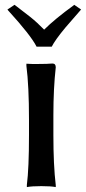

<svg xmlns="http://www.w3.org/2000/svg" viewBox="-20 -761 354 792"><path d="M10.7 -721.7 40 -741.2 104.5 -691.4Q133.8 -668 162.1 -638.7Q206.1 -682.6 284.2 -739.3L286.1 -741.2L314.5 -721.7L250 -647.5Q207 -595.7 193.4 -568.4H130.9Q107.4 -615.2 13.7 -717.8ZM88.9 -489.3V-498H92.8Q100.6 -497.1 112.3 -497.1H137.7Q175.8 -497.1 196.3 -499Q210 -499 210 -483.4Q200.2 -395.5 200.2 -286.1V-204.1Q200.2 -79.1 210 2.9V10.7Q190.4 6.8 150.4 6.8Q111.3 6.8 90.8 10.7V2Q99.6 -67.4 99.6 -204.1V-266.6Q99.6 -407.2 88.9 -489.3Z"/></svg>

Font: GenEi LateMin P v2
Style: Medium
Weight: 500
Designer: o_tamon (Modified)
Foundry: o_tamon / Adobe Systems Incorporated / FONT 910 / Philipp H. Poll
Version: Version 2.1;Original Version 1.004